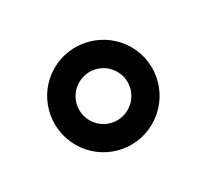

<svg xmlns="http://www.w3.org/2000/svg" viewBox="-81 -852 620 575"><g transform="rotate(30 229.0 -564.5)"><path d="M229 -396C321.8 -396 397 -471.2 397 -564C397 -657.2 321.8 -732.9 229 -732.9C136.2 -732.9 60.1 -657.2 60.1 -564C60.1 -471.2 136.2 -396 229 -396ZM229 -480.5C182.6 -480.5 145.5 -518.1 145.5 -564C145.5 -610.4 182.6 -647.9 229 -647.9C275.4 -647.9 312.5 -610.4 312.5 -564C312.5 -518.1 275.4 -480.5 229 -480.5Z"/></g></svg>

Font: Raveo Medium
Style: Regular
Weight: 500
Designer: Jakub Foglar, Rasmus Andersson (Inter)
Foundry: Jakubfoglar.com
Version: Version 1.100;Glyphs 3.2.3 (3260)